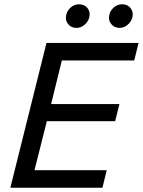

<svg xmlns="http://www.w3.org/2000/svg" viewBox="-20 -875 666 895"><path d="M457.5 0H28.3L196.7 -675H625.8L605.8 -593.3H268.3L218.3 -390H536.7L516.7 -310H198.3L140.8 -81.7H477.5ZM537.5 -745Q512.5 -745 497.9 -763.8Q483.3 -782.5 490 -807.5Q495 -827.5 511.7 -841.2Q528.3 -855 549.2 -855Q575 -855 589.2 -836.7Q603.3 -818.3 596.7 -792.5Q590.8 -772.5 574.2 -758.8Q557.5 -745 537.5 -745ZM336.7 -745Q310.8 -745 296.7 -763.8Q282.5 -782.5 289.2 -807.5Q294.2 -827.5 310.8 -841.2Q327.5 -855 347.5 -855Q374.2 -855 388.3 -836.7Q402.5 -818.3 395.8 -792.5Q390 -772.5 373.3 -758.8Q356.7 -745 336.7 -745Z"/></svg>

Font: Funnel Sans
Style: Italic
Weight: 400
Italic angle: -14.036°
Version: Version 1.000; Beta; Release 5; Build 24; ttfautohint (v1.8.